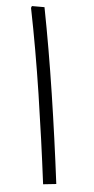

<svg xmlns="http://www.w3.org/2000/svg" viewBox="-54 -787 402 820"><g transform="rotate(5 147.0 -377.0)"><path d="M163 0Q139 -191 110 -381.5Q81 -572 46 -746L49 -754H103Q137 -579 166 -388.5Q195 -198 219 -6Z"/></g></svg>

Font: Fustat Light
Style: Regular
Weight: 300
Designer: Mohamed Gaber, Khaled Hosny, Laura Garcia Mut
Foundry: Kief Type Foundry, Alif Type Foundry, Hard Type Foundry
Version: Version 1.007